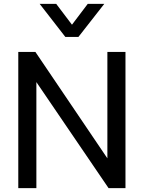

<svg xmlns="http://www.w3.org/2000/svg" viewBox="-20 -967 739 987"><path d="M74 -700H162L532 -153V-700H625V0H538L167 -545V0H74ZM184 -947H269L350 -840L431 -947H516L383 -777H316Z"/></svg>

Font: Bai Jamjuree Medium
Style: Regular
Weight: 500
Version: Version 1.000; ttfautohint (v1.6)